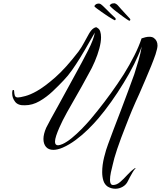

<svg xmlns="http://www.w3.org/2000/svg" viewBox="-20 -882 988 1180"><path d="M689 278Q664 278 642 265Q623 252 615.5 228.5Q608 205 608 176Q608 132 620 84Q632 36 644 5Q657 -32 678 -86.5Q699 -141 722.5 -202.5Q746 -264 767.5 -322.5Q789 -381 805 -425Q817 -461 831 -509.5Q845 -558 851 -596Q833 -545 804 -487Q775 -429 739 -371Q703 -312 663.5 -256.5Q624 -201 585 -155Q558 -123 522 -87.5Q486 -52 445.5 -22Q405 8 366 25Q350 32 335 35.5Q320 39 308 39Q278 39 262.5 20.5Q247 2 247 -28Q247 -58 264 -97Q273 -115 293 -152Q313 -189 339 -235L444 -427Q487 -505 521.5 -572.5Q556 -640 563 -682Q551 -662 535 -633.5Q519 -605 502 -576Q485 -547 472 -526Q448 -487 423 -451.5Q398 -416 371 -388Q342 -357 304 -321Q266 -285 222.5 -260Q179 -235 133 -235Q91 -233 73 -256.5Q55 -280 55 -306V-314Q55 -327 60 -329Q61 -329 63 -329Q67 -329 67 -321Q67 -310 70.5 -296.5Q74 -283 90 -283Q103 -283 135 -291.5Q167 -300 206 -322Q254 -349 319 -406Q384 -463 463 -566Q482 -592 497.5 -621.5Q513 -651 527 -675Q541 -699 555 -708Q572 -719 578 -711Q591 -704 596 -688.5Q601 -673 601 -653Q601 -623 590.5 -584Q580 -545 562.5 -504Q545 -463 524 -427Q505 -391 481 -348.5Q457 -306 433.5 -265Q410 -224 391.5 -191Q373 -158 365 -141Q355 -121 344 -96Q333 -71 325.5 -48.5Q318 -26 318 -11Q318 11 337 11Q346 11 365 3Q391 -9 421 -33.5Q451 -58 481 -88.5Q511 -119 537 -149.5Q563 -180 580 -202Q621 -253 662.5 -310.5Q704 -368 741 -426Q777 -484 805.5 -540.5Q834 -597 850 -646Q861 -650 873.5 -653Q886 -656 898 -656Q915 -656 925 -649Q948 -633 948 -602Q948 -586 936 -548Q925 -516 909 -476.5Q893 -437 874 -393L836 -305Q825 -282 813 -254.5Q801 -227 790.5 -202.5Q780 -178 774 -162Q765 -138 751.5 -104.5Q738 -71 724.5 -34.5Q711 2 700 34.5Q689 67 683 89Q680 103 673.5 127Q667 151 661.5 177.5Q656 204 656 224Q656 255 675 255Q697 255 718.5 236.5Q740 218 762 193.5Q784 169 807 153Q811 149 812.5 150.5Q814 152 810 156Q804 162 795 177Q786 192 778 207.5Q770 223 766 231Q756 253 734.5 265.5Q713 278 689 278ZM773 -755Q771 -756 760 -763Q749 -770 738 -778.5Q727 -787 721 -791Q712 -798 696 -810Q680 -822 667.5 -833.5Q655 -845 654 -847Q654 -851 661.5 -856.5Q669 -862 683 -862Q689 -861 695.5 -856.5Q702 -852 706 -847Q712 -840 724.5 -826Q737 -812 751.5 -796.5Q766 -781 777 -769Q779 -767 780 -765Q781 -763 781 -761Q779 -753 773 -755ZM684 -758Q682 -759 671 -765Q660 -771 648 -779Q636 -787 630 -791Q621 -797 604.5 -808.5Q588 -820 574 -830.5Q560 -841 560 -844Q560 -847 567 -853.5Q574 -860 588 -860Q594 -860 600.5 -855.5Q607 -851 612 -846Q619 -840 632 -826.5Q645 -813 660 -798.5Q675 -784 688 -772Q691 -769 691 -765Q691 -761 688.5 -759Q686 -757 684 -758Z"/></svg>

Font: Birthstone Bounce
Style: Regular
Weight: 400
Designer: Robert E. Leuschke
Foundry: Rob Leuschke
Version: Version 1.010; ttfautohint (v1.8.3)